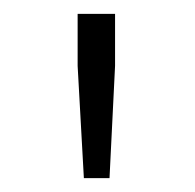

<svg xmlns="http://www.w3.org/2000/svg" viewBox="-20 -785 281 277"><path d="M101 -528 92 -690V-765H146V-690L138 -528Z"/></svg>

Font: Noto Sans SC ExtraLight
Style: Regular
Weight: 250
Designer: Ryoko NISHIZUKA 西塚涼子 (kana, bopomofo & ideographs); Paul D. Hunt (Latin, Greek & Cyrillic); Sandoll Communications 산돌커뮤니
Foundry: Adobe
Version: Version 2.004-H2;hotconv 1.0.118;makeotfexe 2.5.65603